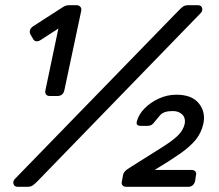

<svg xmlns="http://www.w3.org/2000/svg" viewBox="-20 -720 845 740"><path d="M172 -350Q162 -350 157.5 -356Q153 -362 155 -372L205 -610L137 -566Q128 -560 119.5 -561Q111 -562 107 -571L97 -588Q93 -596 96 -604.5Q99 -613 108 -619L223 -693Q234 -700 247 -700H275Q284 -700 289.5 -694Q295 -688 293 -678L228 -372Q223 -350 201 -350ZM49 0Q35 0 32 -11Q29 -22 38 -31L670 -681Q679 -690 686 -695Q693 -700 707 -700H742Q756 -700 759 -689Q762 -678 753 -669L122 -19Q113 -10 105.5 -5Q98 0 84 0ZM467 0Q457 0 452 -6Q447 -12 450 -22L454 -44Q455 -52 461.5 -59.5Q468 -67 485 -77Q556 -122 599.5 -149Q643 -176 664.5 -196.5Q686 -217 692 -243Q696 -265 682.5 -278.5Q669 -292 646 -292Q611 -292 597.5 -276.5Q584 -261 578 -253Q570 -242 564 -238.5Q558 -235 550 -235H522Q502 -235 508 -254Q515 -280 538 -303Q561 -326 593 -340.5Q625 -355 660 -355Q719 -355 746 -322Q773 -289 764 -244Q756 -208 734.5 -181.5Q713 -155 674.5 -128Q636 -101 576 -65H718Q728 -65 733 -59Q738 -53 735 -43L732 -22Q726 0 705 0Z"/></svg>

Font: Lubike
Style: Italic
Weight: 400
Italic angle: -12°
Foundry: Honoka55
Version: Version 1.000;July 22, 2022;FontCreator 14.0.0.2862 64-bit